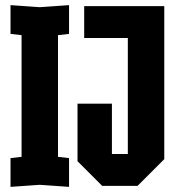

<svg xmlns="http://www.w3.org/2000/svg" viewBox="-20 -724 694 748"><path d="M21 4V-108L64 -113V-587L21 -592V-704L135 -696L249 -704V-592L206 -587V-113L249 -108V4L135 -4ZM282 -96V-320H416V-124H478V-576H308V-700H620V-104L516 0H378Z"/></svg>

Font: Tektur Condensed SemiBold
Style: Regular
Weight: 600
Width: 3
Designer: Adam Jagosz
Foundry: Adam Jagosz
Version: Version 1.005;gftools[0.9.30]